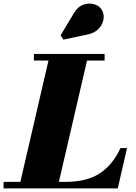

<svg xmlns="http://www.w3.org/2000/svg" viewBox="-70 -1051 758 1071"><path d="M420 -859 284 -830 268 -854 342.5 -978Q364 -1014 394.8 -1024.8Q425.5 -1035.5 453.5 -1027.8Q481.5 -1020 495 -1000.5Q511.5 -976.5 507.8 -946.8Q504 -917 481.8 -892.2Q459.5 -867.5 420 -859ZM587 0H-50V-36.5H43.5L200.5 -713.5H119V-750H513.5V-713.5H415.5L258.5 -36.5H295Q413 -36.5 485.5 -83.2Q558 -130 602 -225H638.5Z"/></svg>

Font: Bodoni* 06pt Fatface
Style: Italic
Weight: 900
Italic angle: -13°
Version: Version 2.3